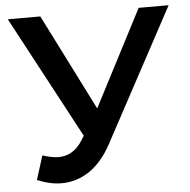

<svg xmlns="http://www.w3.org/2000/svg" viewBox="-51 -751 809 817"><g transform="rotate(-5 353.0 -342.5)"><path d="M699 -700 395 -135Q355 -60 300 -22.5Q245 15 180 15Q130 15 76 -8L108 -110Q149 -97 177 -97Q241 -97 280 -161L291 -178L12 -700H151L358 -289L571 -700Z"/></g></svg>

Font: mBank SemiBold
Style: Regular
Weight: 600
Designer: Julieta Ulanovsky
Foundry: Julieta Ulanovsky
Version: Version 7.200